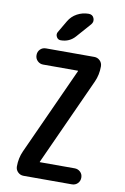

<svg xmlns="http://www.w3.org/2000/svg" viewBox="-103 -1024 706 1084"><g transform="rotate(10 250.0 -482.5)"><path d="M201.2 -901.4Q218.8 -931.6 249.5 -948.2Q280.3 -964.8 315.4 -964.8Q337.9 -964.8 345.7 -945.3Q353.5 -925.8 339.8 -909.2L267.6 -827.1Q235.4 -790 184.6 -790Q168.9 -790 161.1 -804.7Q153.3 -819.3 161.1 -833ZM84 -134.8 311.5 -634.8V-635.7V-637.7H111.3Q92.8 -637.7 79.1 -650.9Q65.4 -664.1 65.4 -684.1Q65.4 -704.1 78.6 -717.3Q91.8 -730.5 111.3 -730.5H388.7Q407.2 -730.5 420.9 -717.3Q434.6 -704.1 434.6 -683.6Q434.6 -635.7 416 -594.7L188.5 -94.7V-93.8V-91.8H388.7Q407.2 -91.8 420.9 -79.1Q434.6 -66.4 434.6 -46.4Q434.6 -26.4 421.4 -13.2Q408.2 0 388.7 0H111.3Q92.8 0 79.1 -13.2Q65.4 -26.4 65.4 -45.9Q65.4 -93.8 84 -134.8Z"/></g></svg>

Font: Rounded-X Mgen+ 1m medium
Style: Regular
Weight: 500
Designer: [Source Han Sans]
Ryoko NISHIZUKA  (kana & ideographs); Paul D. Hunt (Latin, Greek & Cyrillic); Wenlong ZHANG  (bopomofo
Version: Version 1.059.20150602